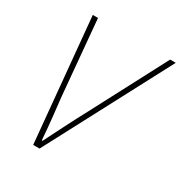

<svg xmlns="http://www.w3.org/2000/svg" viewBox="-157 -775 842 890"><g transform="rotate(30 264.0 -330.0)"><path d="M146 0 84 -660H112L148 -260Q154 -206 160 -150Q166 -94 170 -38H174Q201 -92 230.5 -150Q260 -208 288 -260L498 -660H528L180 0Z"/></g></svg>

Font: Source Sans 3
Style: Italic
Weight: 200
Italic angle: -11°
Designer: Paul D. Hunt
Foundry: Adobe
Version: Version 3.046;hotconv 1.0.118;makeotfexe 2.5.65603